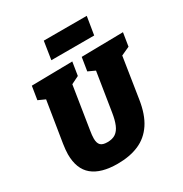

<svg xmlns="http://www.w3.org/2000/svg" viewBox="-209 -1078 1191 1250"><g transform="rotate(-30 386.0 -452.5)"><path d="M459 -705 772 -710 756 -610 673 -572 695 -600 645 -279Q629 -173 586 -108.5Q543 -44 475 -14.5Q407 15 315 15Q191 15 127.5 -37.5Q64 -90 64 -200Q64 -217 66 -236Q68 -255 71 -276L123 -600L139 -573L68 -605L84 -705L391 -710L375 -610L298 -572L320 -600L267 -264Q264 -247 262.5 -232Q261 -217 261 -205Q261 -171 276 -155.5Q291 -140 327 -140Q366 -140 389.5 -156.5Q413 -173 427 -206.5Q441 -240 449 -291L498 -600L517 -571L443 -605ZM621 -920 599 -785H277L298 -920Z"/></g></svg>

Font: Bitter Thin Black
Style: Italic
Weight: 900
Italic angle: -9°
Version: Version 3.020